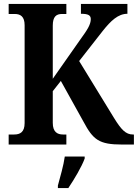

<svg xmlns="http://www.w3.org/2000/svg" viewBox="-20 -734 700 975"><path d="M24 0H317V-51H300C271 -51 248 -64 248 -110V-271L289 -323L404 -116C453 -24 483 0 600 0H660V-51H655C619 -51 596 -75 559 -135L382 -424L501 -576C543 -629 580 -664 627 -664V-714H391V-664C427 -664 441 -657 441 -637C441 -610 424 -583 389 -535L248 -334V-604C248 -650 266 -663 295 -663H317V-714H24V-663H55C84 -663 105 -650 105 -606V-109C105 -63 82 -51 52 -51H24ZM274 208V221H327C356 178 395 113 410 71V61H309C303 106 285 167 274 208Z"/></svg>

Font: Noto Serif Sinhala Condensed
Style: Bold
Weight: 700
Width: 3
Designer: Jelle Bosma - Monotype Design Team
Foundry: Monotype Imaging Inc.
Version: Version 2.007